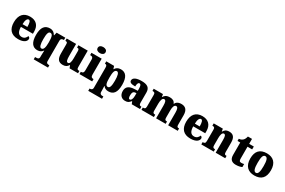

<svg xmlns="http://www.w3.org/2000/svg" viewBox="165 -2382 6258 4212"><g transform="rotate(30 3293.5 -276.5)"><path d="M301 10C452 10 509 -55 509 -113C509 -138 491 -155 468 -162C447 -110 412 -71 348 -71C267 -71 225 -128 223 -255H527V-309C527 -467 437 -551 289 -551C130 -551 38 -454 38 -266C38 -91 123 10 301 10ZM347 -324H225C225 -425 254 -480 294 -480C331 -480 348 -424 347 -324Z M823 222H1185V163H1181C1140 163 1106 157 1106 104V-407C1106 -468 1141 -477 1181 -477H1185V-536H966L946 -458H940C911 -513 864 -546 800 -546C668 -546 598 -462 598 -270C598 -77 668 10 787 10C855 10 896 -19 922 -57H928C926 -27 923 17 923 54V106C923 157 888 163 848 163H823ZM848 -68C801 -68 783 -140 783 -269C783 -404 801 -466 849 -466C906 -466 923 -405 923 -267C923 -141 906 -68 848 -68Z M1435 10C1502 10 1544 -18 1571 -66H1576L1603 0H1818V-59H1806C1774 -59 1754 -63 1754 -120V-536H1517V-477H1521C1553 -477 1571 -472 1571 -417V-233C1571 -142 1554 -86 1510 -86C1469 -86 1459 -139 1459 -230V-536H1221V-477H1224C1272 -477 1276 -462 1276 -405V-189C1276 -55 1320 10 1435 10Z M2011 -621C2065 -621 2111 -648 2111 -698C2111 -751 2065 -775 2011 -775C1955 -775 1912 -751 1912 -698C1912 -648 1955 -621 2011 -621ZM1854 0H2176V-59H2166C2131 -59 2107 -75 2107 -130V-536H1848V-477H1865C1899 -477 1925 -461 1925 -410V-133C1925 -76 1901 -59 1865 -59H1854Z M2204 222H2553V163H2519C2503 163 2461 155 2461 99V63C2461 22 2459 -14 2457 -47H2463C2490 -9 2527 13 2589 13C2718 13 2784 -71 2784 -264C2784 -459 2716 -546 2591 -546C2519 -546 2474 -512 2448 -466H2444L2421 -536H2223V-477H2227C2258 -477 2278 -468 2278 -405V102C2278 156 2234 163 2219 163H2204ZM2532 -66C2476 -66 2461 -127 2461 -265C2461 -389 2476 -466 2535 -466C2581 -466 2601 -391 2601 -262C2601 -128 2581 -66 2532 -66Z M3010 10C3077 10 3103 -7 3145 -59H3155L3178 0H3388V-59H3384C3342 -59 3328 -75 3328 -129V-382C3328 -506 3256 -551 3112 -551C2997 -551 2901 -520 2901 -445C2901 -395 2948 -376 3048 -376C3048 -447 3067 -483 3096 -483C3129 -483 3145 -449 3145 -375V-322L3069 -319C2930 -314 2861 -264 2861 -155C2861 -43 2928 10 3010 10ZM3084 -68C3059 -68 3048 -98 3048 -151C3048 -220 3065 -255 3117 -260L3146 -263V-191C3146 -117 3122 -68 3084 -68Z M3424 0H3739V-59H3735C3694 -59 3675 -69 3675 -124V-303C3675 -383 3693 -454 3740 -454C3783 -454 3795 -405 3795 -320V0H4037V-59H4033C3991 -59 3977 -68 3977 -129V-314C3977 -390 3997 -454 4043 -454C4085 -454 4100 -405 4100 -320V0H4343V-59H4339C4297 -59 4284 -68 4284 -129V-359C4284 -493 4224 -551 4121 -551C4039 -551 3992 -515 3972 -470H3967C3946 -525 3901 -551 3831 -551C3740 -551 3700 -515 3676 -470H3671L3659 -536H3425V-481H3429C3470 -481 3493 -472 3493 -418V-127C3493 -68 3470 -59 3428 -59H3424Z M4666 10C4817 10 4874 -55 4874 -113C4874 -138 4856 -155 4833 -162C4812 -110 4777 -71 4713 -71C4632 -71 4590 -128 4588 -255H4892V-309C4892 -467 4802 -551 4654 -551C4495 -551 4403 -454 4403 -266C4403 -91 4488 10 4666 10ZM4712 -324H4590C4590 -425 4619 -480 4659 -480C4696 -480 4713 -424 4712 -324Z M4940 0H5255V-59H5251C5210 -59 5192 -69 5192 -124V-303C5192 -382 5206 -454 5254 -454C5294 -454 5304 -405 5304 -320V0H5546V-59H5542C5500 -59 5487 -68 5487 -129V-359C5487 -493 5435 -551 5335 -551C5252 -551 5216 -514 5193 -470H5188L5176 -536H4945V-477H4949C4990 -477 5009 -468 5009 -413V-127C5009 -68 4986 -59 4944 -59H4940Z M5817 10C5895 10 5947 -9 5969 -21V-97C5949 -91 5923 -88 5898 -88C5853 -88 5843 -112 5843 -167V-463H5961V-536H5843V-661H5739C5730 -619 5713 -586 5696 -567C5678 -546 5643 -520 5590 -519V-463H5659V-150C5659 -32 5720 10 5817 10Z M6285 10C6458 10 6548 -83 6548 -271C6548 -459 6449 -551 6288 -551C6115 -551 6024 -459 6024 -271C6024 -83 6123 10 6285 10ZM6287 -59C6230 -59 6211 -133 6211 -271C6211 -410 6229 -480 6286 -480C6342 -480 6362 -410 6362 -271C6362 -133 6343 -59 6287 -59Z"/></g></svg>

Font: Noto Serif Tamil SemiCondensed Black
Style: Regular
Weight: 900
Width: 4
Designer: Indian Type Foundry, Tom Grace, and the Monotype Design Team
Foundry: Monotype Imaging Inc.
Version: Version 2.004